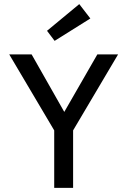

<svg xmlns="http://www.w3.org/2000/svg" viewBox="-20 -915 620 935"><path d="M244 0V-280L25 -650H134L293 -370L454 -650H555L336 -280V0ZM246 -716 209 -765 366 -895 420 -825Z"/></svg>

Font: Sometype Mono Medium
Style: Regular
Weight: 500
Monospace: yes
Designer: Ryoichi Tsunekawa
Foundry: Dharma Type
Version: Version 1.000; ttfautohint (v1.8.3)